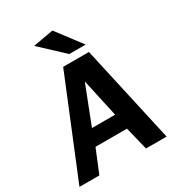

<svg xmlns="http://www.w3.org/2000/svg" viewBox="-217 -930 962 1048"><g transform="rotate(-30 264.0 -406.5)"><path d="M-25.2 0 225.4 -612H387.7L524 0H394.1L358.3 -145.6H160L100.1 0ZM194.5 -244.1H340.4L287.8 -484ZM289.1 -655.9 145.5 -790.1 273.6 -812.9 392.6 -655.9Z"/></g></svg>

Font: Ancizar Sans Thin
Style: Italic
Weight: 100
Italic angle: -4°
Designer: Cesar Puertas, Viviana Monsalve, Julian Moncada, Julian Prieto, Jose Castro, Mariel Hernandez, Felipe Aragon, Sara Alarc
Version: Version 8.100